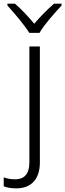

<svg xmlns="http://www.w3.org/2000/svg" viewBox="-72 -785 355 1045"><path d="M143.1 -606C167 -648.9 226.1 -715.8 263.2 -754.9V-765.1H222.2C186.5 -734.4 146 -693.4 114.3 -655.8C83.5 -693.4 44.9 -734.4 9.3 -765.1H-31.7V-754.9C3.9 -715.8 61.5 -648.9 87.4 -606ZM17.1 240.2C97.2 240.2 145 190.4 145 100.1V-532.2H87.9V99.1C87.9 163.1 58.6 190.9 11.2 190.9C-12.2 190.9 -33.2 187.5 -51.8 180.2V229C-36.1 235.4 -13.7 240.2 17.1 240.2Z"/></svg>

Font: Noto Reveo Sans
Style: Regular
Weight: 300
Designer: Monotype Design Team
Foundry: Monotype Imaging Inc.
Version: Version 2.007